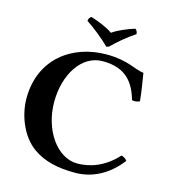

<svg xmlns="http://www.w3.org/2000/svg" viewBox="-122 -935 949 1047"><g transform="rotate(15 353.0 -412.0)"><path d="M397 10C494 10 583 -36 651 -125C646 -134 629 -146 618 -146C547 -68 466 -42 396 -42C280 -42 188 -178 188 -334C188 -489 268 -617 387 -617C525 -617 570 -539 596 -453C608 -449 628 -452 639 -458C634 -510 626 -558 617 -613C566 -618 521 -658 398 -658C202 -658 37 -535 37 -315C37 -221 78 -111 158 -53C222 -7 300 10 397 10ZM249 -808C289 -782 348 -735 385 -698L399 -703C434 -738 484 -780 526 -807C526 -817 521 -830 512 -834C475 -823 419 -800 389 -778C362 -799 304 -822 265 -834C256 -830 249 -818 249 -808Z"/></g></svg>

Font: Libertinus Serif
Style: Bold
Weight: 700
Designer: Philipp H. Poll, Khaled Hosny
Foundry: Caleb Maclennan
Version: Version 7.050;RELEASE